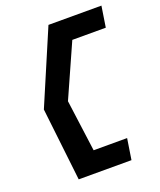

<svg xmlns="http://www.w3.org/2000/svg" viewBox="-135 -735 741 889"><g transform="rotate(-20 236.0 -290.0)"><path d="M98 70H358L374 -33H209L175 -287L291 -547H456L472 -650H211L57 -289Z"/></g></svg>

Font: Charger Pro
Style: BlkObl
Weight: 900
Designer: Jasper
Foundry: Cannot Into Space Fonts
Version: Version 1.09